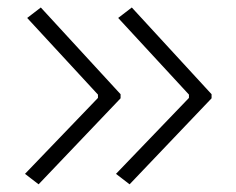

<svg xmlns="http://www.w3.org/2000/svg" viewBox="-20 -514 626 510"><path d="M82.5 -24.4 46.4 -52.2 240.2 -253.9V-262.7L52.2 -466.3L88.4 -494.1L300.3 -263.7V-252.9ZM324.2 -24.4 288.1 -52.2 481.9 -253.9V-262.7L293.9 -466.3L330.1 -494.1L542 -263.7V-252.9Z"/></svg>

Font: Cascadia Code ExtraLight
Style: Regular
Weight: 200
Monospace: yes
Designer: Aaron Bell
Foundry: Saja Typeworks
Version: Version 2407.024; ttfautohint (v1.8.4)